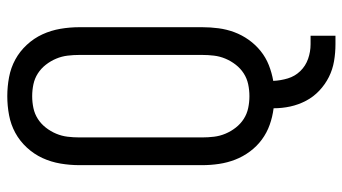

<svg xmlns="http://www.w3.org/2000/svg" viewBox="-232 -552 963 540"><g transform="rotate(-90 250.0 -281.5)"><path d="M396 180Q372 180 348.5 176Q325 172 304 161.5Q283 151 265.5 134.5Q248 118 237 97Q226 76 221 53Q216 30 216 6Q192 3 169.5 -5Q147 -13 128 -27Q109 -41 94.5 -60.5Q80 -80 71.5 -102Q63 -124 59.5 -147.5Q56 -171 56 -195V-540Q56 -567 60.5 -593.5Q65 -620 76 -644Q87 -668 105.5 -688Q124 -708 147 -720.5Q170 -733 196.5 -738Q223 -743 250 -743Q277 -743 303.5 -738Q330 -733 353 -720.5Q376 -708 394.5 -688Q413 -668 424 -644Q435 -620 439.5 -593.5Q444 -567 444 -540V-195Q444 -172 441 -149Q438 -126 430 -104.5Q422 -83 408.5 -64Q395 -45 377 -30.5Q359 -16 337.5 -7.5Q316 1 293 5Q294 26 300 46Q306 66 320.5 81Q335 96 355 103Q375 110 396 110H420V180ZM250 -62Q267 -62 283.5 -65.5Q300 -69 314 -78Q328 -87 338.5 -100.5Q349 -114 355.5 -129.5Q362 -145 364 -161.5Q366 -178 366 -195V-540Q366 -557 364 -573.5Q362 -590 355.5 -605.5Q349 -621 338.5 -634.5Q328 -648 314 -657Q300 -666 283.5 -669.5Q267 -673 250 -673Q233 -673 216.5 -669.5Q200 -666 186 -657Q172 -648 161.5 -634.5Q151 -621 144.5 -605.5Q138 -590 136 -573.5Q134 -557 134 -540V-195Q134 -178 136 -161.5Q138 -145 144.5 -129.5Q151 -114 161.5 -100.5Q172 -87 186 -78Q200 -69 216.5 -65.5Q233 -62 250 -62Z"/></g></svg>

Font: Iosevka Custom
Style: Regular
Weight: 400
Monospace: yes
Designer: Belleve Invis
Foundry: Belleve Invis
Version: Version 32.5.0; ttfautohint (v1.8.4)